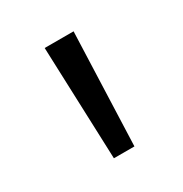

<svg xmlns="http://www.w3.org/2000/svg" viewBox="-80 -786 379 397"><g transform="rotate(-30 109.5 -587.5)"><path d="M85 -453 75 -722H144L134 -453Z"/></g></svg>

Font: TikTok Sans Light
Style: Regular
Weight: 300
Version: Version 4.000